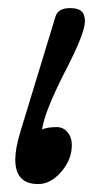

<svg xmlns="http://www.w3.org/2000/svg" viewBox="-20 -445 251 479"><path d="M75.2 14.2Q18.1 14.2 18.1 -46.9Q18.1 -74.7 30.8 -116.2L118.2 -402.8Q124 -424.8 154.8 -424.8Q174.3 -424.8 183.1 -417Q191.9 -409.2 191.9 -392.1Q191.9 -361.8 142.1 -266.1Q90.8 -165.5 85 -122.1Q98.1 -127.9 122.1 -127.9Q137.7 -127.9 148.4 -115.2Q159.2 -102.5 159.2 -83Q159.2 -46.9 132.8 -16.4Q106.4 14.2 75.2 14.2Z"/></svg>

Font: Junicode SmCond
Style: Italic
Weight: 400
Width: 4
Italic angle: -11°
Designer: Peter S. Baker
Version: Version 2.206